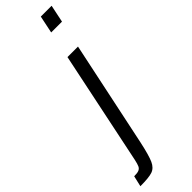

<svg xmlns="http://www.w3.org/2000/svg" viewBox="-406 -747 942 942"><g transform="rotate(-45 65.0 -276.0)"><path d="M130 -652 149 -743H224L205 -652ZM-22 81 101 -510H174L58 41Q42 115 28.5 144.5Q15 174 -10 182.5Q-35 191 -94 191L-81 135Q-59 135 -48 130.5Q-37 126 -32 115Q-27 104 -22 81Z"/></g></svg>

Font: Saira Ultra Condensed Medium
Style: Italic
Weight: 500
Width: 1
Italic angle: -12°
Designer: Hector Gatti with collaboration of the Omnibus-Type team
Foundry: Omnibus-Type
Version: Version 1.001; ttfautohint (v1.8)